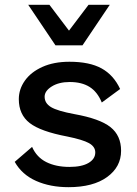

<svg xmlns="http://www.w3.org/2000/svg" viewBox="-20 -766 569 796"><path d="M41 -95 113 -157Q132 -114 172 -94Q212 -74 268 -74Q319 -74 347 -90.5Q375 -107 375 -134Q375 -158 349 -172.5Q323 -187 259 -200Q148 -221 103 -256Q58 -291 58 -355Q58 -396 83 -431.5Q108 -467 155.5 -488.5Q203 -510 268 -510Q351 -510 401 -482.5Q451 -455 478 -397L402 -341Q384 -385 351.5 -405.5Q319 -426 269 -426Q224 -426 194.5 -407.5Q165 -389 165 -365Q165 -338 191.5 -322Q218 -306 288 -293Q394 -274 438 -239Q482 -204 482 -141Q482 -74 424 -32Q366 10 264 10Q188 10 129.5 -16Q71 -42 41 -95ZM322 -578H210L97 -746H185L266 -639L347 -746H435Z"/></svg>

Font: Work Sans Medium
Style: Regular
Weight: 500
Designer: Wei Huang
Foundry: Wei Huang
Version: Version 1.500